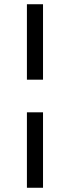

<svg xmlns="http://www.w3.org/2000/svg" viewBox="-20 -749 330 906"><path d="M107 137V-219H183V137ZM107 -373V-729H183V-373Z"/></svg>

Font: Arima Thin
Style: Regular
Weight: 400
Version: Version 1.100